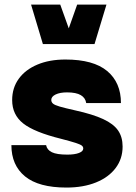

<svg xmlns="http://www.w3.org/2000/svg" viewBox="-20 -823 601 848"><path d="M269 -560.1Q392.6 -560.1 453.4 -509.3Q514.2 -458.5 514.2 -367.7H360.8Q357.4 -390.6 336.9 -402.8Q316.4 -415 275.9 -415Q245.1 -415 225.8 -405.8Q206.5 -396.5 206.5 -381.8Q206.5 -372.1 213.9 -365.5Q221.2 -358.9 243.9 -352.3Q266.6 -345.7 312.5 -335.4Q389.6 -318.4 435.5 -297.1Q481.4 -275.9 501.5 -246.8Q521.5 -217.8 521.5 -175.8Q521.5 -121.6 490.7 -80.8Q460 -40 404.1 -17.3Q348.1 5.4 273.4 5.4Q150.9 5.4 90.6 -43.9Q30.3 -93.3 30.3 -182.1H183.6Q187.5 -161.1 209.2 -150.6Q231 -140.1 277.3 -140.1Q310.1 -140.1 328.9 -147.5Q347.7 -154.8 347.7 -167Q347.7 -174.8 341.3 -179.9Q335 -185.1 314 -191.9Q293 -198.7 249.5 -210Q131.3 -239.3 82.5 -277.8Q33.7 -316.4 33.7 -380.9Q33.7 -435.1 63 -475.3Q92.3 -515.6 145.3 -537.8Q198.2 -560.1 269 -560.1ZM117.2 -802.7H246.1L283.7 -697.8L320.8 -802.7H450.2L397.5 -628.4H169.4Z"/></svg>

Font: Estedad-FD Black
Style: Regular
Weight: 900
Designer: Amin Abedi
Version: Version 7.3